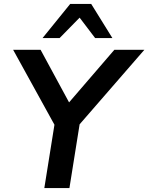

<svg xmlns="http://www.w3.org/2000/svg" viewBox="-20 -959 756 979"><path d="M206 0 264 -363 278 -286 47 -705H187L343 -417H315L563 -705H716L352 -286L392 -363L334 0ZM197 -765 338 -939H445L553 -765H465L386 -869L284 -765Z"/></svg>

Font: Nunito Sans 12pt
Style: Bold Italic
Weight: 700
Italic angle: -9°
Designer: Vernon Adams
Foundry: Vernon Adams
Version: Version 3.101;gftools[0.9.27]